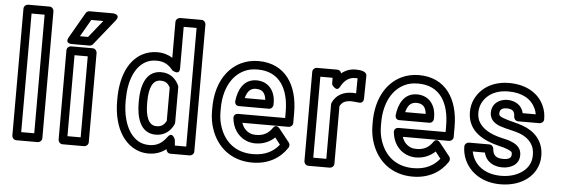

<svg xmlns="http://www.w3.org/2000/svg" viewBox="-51 -934 3298 1129"><g transform="rotate(5 1598.0 -370.0)"><path d="M175 -25H98V-725H175ZM200 25C211 25 225 15 225 0V-750C225 -761 215 -775 200 -775H73C62 -775 48 -765 48 -750V0C48 11 58 25 73 25Z M449 -25H371V-503H449ZM474 25C485 25 499 15 499 0V-528C499 -539 489 -553 474 -553H346C335 -553 321 -543 321 -528V0C321 11 331 25 346 25ZM451 -718H522L441 -617H393ZM437 -768C429 -768 420 -764 415 -756L328 -605C305 -565 350 -567 350 -567H453C460 -567 468 -570 473 -576L594 -727C625 -766 575 -768 575 -768Z M957 -71C932 -37 903 -15 854 -15C800 -15 765 -42 739 -80C712 -120 694 -183 694 -258V-268C694 -383 730 -464 789 -497C808 -508 829 -513 855 -513C900 -513 928 -495 951 -465C951 -465 996 -434 996 -480V-725H1072V-25H1005L1002 -59C1002 -59 985 -110 957 -71ZM983 25H1097C1108 25 1122 15 1122 0V-750C1122 -761 1112 -775 1097 -775H971C960 -775 945 -765 945 -750V-538C921 -553 891 -563 855 -563C822 -563 791 -555 764 -540C681 -493 644 -391 644 -268V-258C644 -175 663 -104 697 -53C729 -6 780 35 854 35C896 35 930 22 958 0C959 13 968 25 983 25ZM993 -378C975 -417 942 -448 888 -448C791 -448 771 -346 771 -268V-258C771 -180 791 -79 887 -79C941 -79 975 -111 993 -150C994 -153 995 -157 995 -160V-368C995 -372 994 -375 993 -378ZM945 -362V-166C933 -143 918 -129 887 -129C842 -129 821 -177 821 -258V-268C821 -350 842 -398 888 -398C919 -398 933 -385 945 -362Z M1637 -278V-243H1359C1348 -243 1332 -236 1334 -215C1340 -155 1373 -110 1420 -90C1437 -83 1455 -79 1475 -79C1522 -79 1561 -97 1589 -124L1620 -84C1587 -42 1538 -15 1466 -15C1363 -15 1299 -72 1270 -155C1260 -183 1255 -213 1255 -246V-265C1255 -384 1303 -463 1371 -496C1395 -508 1421 -513 1452 -513C1581 -513 1637 -415 1637 -278ZM1452 -563C1415 -563 1380 -555 1349 -540C1259 -496 1205 -397 1205 -265V-246C1205 -208 1211 -172 1223 -138C1258 -38 1341 35 1466 35C1562 35 1631 -8 1672 -71C1677 -79 1678 -92 1671 -101L1609 -179C1587 -206 1570 -179 1569 -177C1548 -147 1520 -129 1475 -129C1461 -129 1450 -131 1440 -135C1417 -145 1398 -164 1389 -193H1662C1673 -193 1687 -203 1687 -218V-278C1687 -442 1610 -563 1452 -563ZM1562 -326C1562 -396 1521 -449 1451 -449C1372 -449 1343 -379 1336 -317C1335 -307 1339 -289 1360 -289H1537C1552 -289 1562 -303 1562 -314ZM1511 -339H1390C1400 -378 1418 -399 1451 -399C1488 -399 1507 -381 1511 -339Z M2027 -513C2030 -513 2037 -513 2041 -512L2040 -424C2031 -425 2025 -425 2018 -425C1962 -425 1921 -401 1901 -356C1900 -353 1899 -349 1899 -346V-25H1822V-503H1894L1895 -464C1895 -464 1923 -418 1942 -453C1961 -489 1987 -513 2027 -513ZM2026 -563C1992 -563 1965 -552 1942 -533C1940 -544 1930 -553 1918 -553H1797C1786 -553 1772 -543 1772 -528V0C1772 11 1782 25 1797 25H1924C1935 25 1949 15 1949 0V-340C1961 -363 1978 -375 2018 -375C2029 -375 2049 -372 2062 -371C2082 -369 2089 -385 2089 -396L2091 -532C2091 -558 2054 -563 2026 -563Z M2584 -278V-243H2306C2295 -243 2279 -236 2281 -215C2287 -155 2320 -110 2367 -90C2384 -83 2402 -79 2422 -79C2469 -79 2508 -97 2536 -124L2567 -84C2534 -42 2485 -15 2413 -15C2310 -15 2246 -72 2217 -155C2207 -183 2202 -213 2202 -246V-265C2202 -384 2250 -463 2318 -496C2342 -508 2368 -513 2399 -513C2528 -513 2584 -415 2584 -278ZM2399 -563C2362 -563 2327 -555 2296 -540C2206 -496 2152 -397 2152 -265V-246C2152 -208 2158 -172 2170 -138C2205 -38 2288 35 2413 35C2509 35 2578 -8 2619 -71C2624 -79 2625 -92 2618 -101L2556 -179C2534 -206 2517 -179 2516 -177C2495 -147 2467 -129 2422 -129C2408 -129 2397 -131 2387 -135C2364 -145 2345 -164 2336 -193H2609C2620 -193 2634 -203 2634 -218V-278C2634 -442 2557 -563 2399 -563ZM2509 -326C2509 -396 2468 -449 2398 -449C2319 -449 2290 -379 2283 -317C2282 -307 2286 -289 2307 -289H2484C2499 -289 2509 -303 2509 -314ZM2458 -339H2337C2347 -378 2365 -399 2398 -399C2435 -399 2454 -381 2458 -339Z M2753 -143H2825C2838 -88 2884 -65 2934 -65C2979 -65 3033 -86 3033 -146C3033 -197 2991 -214 2968 -223C2954 -229 2936 -232 2916 -237C2851 -252 2799 -279 2776 -325C2770 -338 2766 -354 2766 -374C2766 -417 2785 -449 2809 -471C2836 -496 2877 -513 2931 -513C3014 -513 3068 -481 3093 -426C3098 -416 3101 -404 3103 -393H3026C3016 -439 2976 -463 2930 -463C2884 -463 2839 -435 2839 -380C2839 -332 2879 -313 2902 -305C2938 -292 2986 -285 3015 -274C3053 -260 3080 -239 3096 -207C3103 -193 3107 -175 3107 -152C3107 -107 3087 -77 3061 -56C3031 -32 2987 -15 2931 -15C2835 -15 2769 -64 2753 -143ZM2934 -115C2894 -115 2874 -131 2872 -169C2871 -181 2861 -193 2847 -193H2726C2715 -193 2701 -183 2701 -168C2701 -143 2706 -118 2716 -94C2750 -14 2829 35 2931 35C2997 35 3053 16 3093 -17C3127 -45 3157 -90 3157 -152C3157 -245 3098 -296 3032 -320C2996 -333 2948 -342 2919 -353C2897 -361 2889 -366 2889 -380C2889 -401 2901 -413 2930 -413C2964 -413 2978 -400 2978 -368C2978 -357 2988 -343 3003 -343H3130C3141 -343 3155 -353 3155 -368C3155 -396 3150 -422 3139 -446C3105 -523 3027 -563 2931 -563C2867 -563 2812 -542 2775 -507C2744 -478 2716 -433 2716 -374C2716 -255 2818 -210 2905 -189C2925 -185 2939 -180 2950 -176C2977 -165 2983 -163 2983 -146C2983 -126 2970 -115 2934 -115Z"/></g></svg>

Font: Asimov
Style: NarOu
Weight: 500
Designer: Google
Version: Version 2.000980; 2014